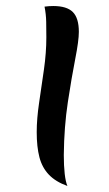

<svg xmlns="http://www.w3.org/2000/svg" viewBox="-20 -603 361 638"><path d="M192 -88Q192 -52 195 -25.5Q198 1 204 15Q165 1 142.5 -22.5Q120 -46 111 -80.5Q102 -115 102 -164Q102 -208 110 -262Q118 -316 126 -372Q134 -428 134 -479Q134 -505 133.5 -530.5Q133 -556 128 -581Q135 -582 143 -582.5Q151 -583 157 -583Q202 -583 222 -563Q242 -543 242 -497Q242 -468 230 -407Q218 -346 205.5 -264Q193 -182 192 -88Z"/></svg>

Font: Merienda
Style: Regular
Weight: 400
Designer: Eduardo Rodriguez Tunni
Foundry: Eduardo Rodriguez Tunni
Version: Version 2.001